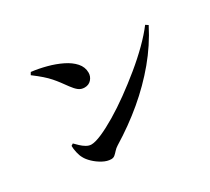

<svg xmlns="http://www.w3.org/2000/svg" viewBox="-136 -934 1271 1162"><g transform="rotate(-30 500.0 -353.5)"><path d="M342 -3Q314 -3 283.5 -19.5Q253 -36 229 -59Q205 -82 195 -102Q185 -119 179 -145.5Q173 -172 173 -193L187 -202Q199 -190 214 -175.5Q229 -161 247 -150.5Q265 -140 282 -140Q309 -140 356.5 -160.5Q404 -181 464.5 -217Q525 -253 590 -300Q655 -347 718.5 -399Q782 -451 835.5 -504Q889 -557 925 -605L943 -593Q887 -483 807.5 -387.5Q728 -292 630 -209.5Q532 -127 416 -56Q400 -46 389 -33.5Q378 -21 367.5 -12Q357 -3 342 -3ZM419 -459Q395 -459 377.5 -472.5Q360 -486 341 -512Q323 -537 308 -557Q293 -577 275.5 -597Q258 -617 233.5 -638.5Q209 -660 173 -687L183 -704Q234 -698 287 -684Q340 -670 385 -648Q430 -626 457 -595.5Q484 -565 484 -526Q484 -499 466 -479Q448 -459 419 -459Z"/></g></svg>

Font: Noto Serif JP ExtraLight
Style: Bold
Weight: 700
Version: Version 2.003-H1;hotconv 1.1.1;makeotfexe 2.6.0